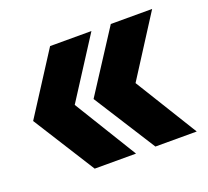

<svg xmlns="http://www.w3.org/2000/svg" viewBox="-84 -595 685 633"><g transform="rotate(-20 259.0 -279.0)"><path d="M293 -64H148L11 -281L148 -494H293L158 -284ZM506 -64H361L223 -281L361 -494H506L371 -283Z"/></g></svg>

Font: Blinker ExtraBold
Style: Regular
Weight: 800
Designer: Juergen Huber
Foundry: supertype
Version: Version 1.017;hotconv 1.0.117;makeotfexe 2.5.65602